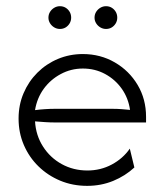

<svg xmlns="http://www.w3.org/2000/svg" viewBox="-20 -588 526 616"><path d="M259.7 8.3Q213.2 8.3 173.3 -8.3Q133.3 -25 103.5 -54.2Q73.6 -83.3 56.6 -122.6Q39.6 -161.8 39.6 -207.6Q39.6 -251.4 55.6 -288.9Q71.5 -326.4 100 -354.9Q128.5 -383.3 166 -399Q203.5 -414.6 245.8 -414.6Q302.1 -414.6 348.3 -387.8Q394.4 -361.1 421.5 -315.6Q448.6 -270.1 448.6 -213.2V-195.1H156.2Q141 -195.1 124.7 -196.2Q108.3 -197.2 92.4 -198.6Q95.1 -153.5 118.1 -117.7Q141 -81.9 178.1 -61.5Q215.3 -41 260.4 -41Q302.8 -41 338.5 -60.1Q374.3 -79.2 396.5 -111.1L411.1 -50.7Q381.9 -23.6 343.1 -7.6Q304.2 8.3 259.7 8.3ZM92.4 -234.7Q108.3 -236.8 124.3 -237.8Q140.3 -238.9 156.2 -238.9H340.3Q356.9 -238.9 370.5 -237.8Q384 -236.8 397.2 -235.4Q391.7 -273.6 370.5 -303.5Q349.3 -333.3 317 -350.7Q284.7 -368.1 245.8 -368.1Q207.6 -368.1 174.7 -350.3Q141.7 -332.6 120.1 -302.8Q98.6 -272.9 92.4 -234.7ZM172.2 -495.1Q162.5 -495.1 154.2 -500Q145.8 -504.9 140.6 -513.2Q135.4 -521.5 135.4 -531.2Q135.4 -541.7 140.6 -550Q145.8 -558.3 154.2 -563.2Q162.5 -568.1 172.2 -568.1Q182.6 -568.1 190.6 -563.2Q198.6 -558.3 203.5 -550Q208.3 -541.7 208.3 -531.2Q208.3 -521.5 203.5 -513.2Q198.6 -504.9 190.6 -500Q182.6 -495.1 172.2 -495.1ZM320.1 -495.1Q310.4 -495.1 302.1 -500Q293.7 -504.9 288.5 -513.2Q283.3 -521.5 283.3 -531.2Q283.3 -541.7 288.5 -550Q293.7 -558.3 302.1 -563.2Q310.4 -568.1 320.1 -568.1Q330.6 -568.1 338.5 -563.2Q346.5 -558.3 351.4 -550Q356.2 -541.7 356.2 -531.2Q356.2 -521.5 351.4 -513.2Q346.5 -504.9 338.5 -500Q330.6 -495.1 320.1 -495.1Z"/></svg>

Font: Afacad Flux Light
Style: Regular
Weight: 300
Designer: Kristian Moeller
Foundry: Dicotype
Version: Version 1.100